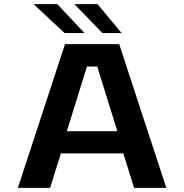

<svg xmlns="http://www.w3.org/2000/svg" viewBox="-20 -915 897 935"><path d="M790 0H633L580.5 -168H276.5L224 0H67L296.5 -700H560.5ZM403.5 -591 305.5 -276H551.5L453.5 -591ZM479 -754 342 -895H454.5L572.5 -754ZM294.5 -754 143.5 -895H259L391.5 -754Z"/></svg>

Font: Trispace SemiExpanded SemiBold
Style: Regular
Weight: 600
Width: 6
Designer: Tyler Finck
Foundry: Etcetera Type Company
Version: Version 1.210; ttfautohint (v1.8.3)